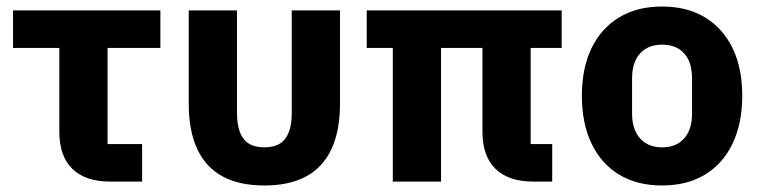

<svg xmlns="http://www.w3.org/2000/svg" viewBox="-20 -557 2333 589"><path d="M416 0H318Q242 0 202 -39Q162 -78 162 -153V-410H20V-525H472V-410H310V-115H416Z M707 -525V-210Q707 -175 716 -151.5Q725 -128 743.5 -116.5Q762 -105 791 -105Q820 -105 838.5 -116.5Q857 -128 866 -151.5Q875 -175 875 -210V-525H1023V-239Q1023 -156 997 -100Q971 -44 919.5 -16Q868 12 791 12Q714 12 662.5 -16Q611 -44 585 -100Q559 -156 559 -239V-525Z M1608 -410V-115H1674V0H1616Q1540 0 1500 -39Q1460 -78 1460 -153V-410H1333V0H1185V-410H1105V-525H1703V-410Z M2011 12Q1934 12 1879 -21.5Q1824 -55 1794.5 -117Q1765 -179 1765 -263Q1765 -348 1794.5 -409Q1824 -470 1879 -503.5Q1934 -537 2011 -537Q2088 -537 2143 -503.5Q2198 -470 2227.5 -409Q2257 -348 2257 -263Q2257 -179 2227.5 -117Q2198 -55 2143 -21.5Q2088 12 2011 12ZM2011 -105Q2055 -105 2079 -132.5Q2103 -160 2103 -209V-316Q2103 -366 2079 -393Q2055 -420 2011 -420Q1968 -420 1943.5 -393Q1919 -366 1919 -316V-209Q1919 -160 1943.5 -132.5Q1968 -105 2011 -105Z"/></svg>

Font: IBM Plex Sans
Style: Bold
Weight: 700
Designer: Mike Abbink, Paul van der Laan, Pieter van Rosmalen
Foundry: Bold Monday
Version: Version 3.201